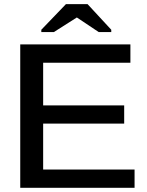

<svg xmlns="http://www.w3.org/2000/svg" viewBox="-20 -901 707 921"><path d="M625.5 -87.9V0H77.1V-688H605.5V-600.1H187V-395.5H575.7V-308.1H187V-87.9ZM178.2 -747.1V-758.3L296.4 -881.3H399.9L513.7 -758.3V-747.1H453.6L349.1 -816.9H348.1L238.3 -747.1Z"/></svg>

Font: Arimo Medium
Style: Regular
Weight: 500
Designer: Steve Matteson
Foundry: Monotype Imaging Inc.
Version: Version 1.33